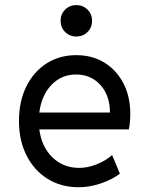

<svg xmlns="http://www.w3.org/2000/svg" viewBox="-20 -748 602 775"><path d="M297.9 7.8Q226.6 7.8 172.1 -26.1Q117.7 -60.1 87.2 -120.4Q56.6 -180.7 56.6 -259.8Q56.6 -338.4 85.9 -398.2Q115.2 -458 167.5 -491.7Q219.7 -525.4 288.1 -525.4Q352.1 -525.4 401.1 -495.4Q450.2 -465.3 478 -411.9Q505.9 -358.4 505.9 -288.1Q505.9 -273.4 504.4 -255.9Q502.9 -238.3 500 -225.6H138.7Q147.9 -155.3 191.7 -112.8Q235.4 -70.3 299.8 -70.3Q333 -70.3 368.9 -84.2Q404.8 -98.1 432.6 -122.1L463.9 -46.9Q433.1 -23.4 387.5 -7.8Q341.8 7.8 297.9 7.8ZM287.1 -447.3Q228 -447.3 187.7 -405.3Q147.5 -363.3 138.7 -293.9H423.8Q423.8 -362.3 385.5 -404.8Q347.2 -447.3 287.1 -447.3ZM288.1 -600.6Q261.2 -600.6 242.9 -618.9Q224.6 -637.2 224.6 -664.1Q224.6 -690.9 242.9 -709.2Q261.2 -727.5 288.1 -727.5Q314.9 -727.5 333.3 -709.2Q351.6 -690.9 351.6 -664.1Q351.6 -637.2 333.3 -618.9Q314.9 -600.6 288.1 -600.6Z"/></svg>

Font: Reddit Mono
Style: Regular
Weight: 400
Monospace: yes
Designer: Stephen Hutchings
Foundry: Reddit
Version: Version 1.014; ttfautohint (v1.8.4.7-5d5b)